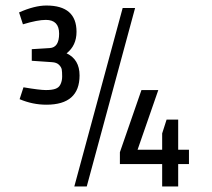

<svg xmlns="http://www.w3.org/2000/svg" viewBox="-20 -675 766 695"><path d="M294 0H249L424 -646H469ZM148 -655Q257 -655 257 -560Q257 -510 221 -482Q268 -460 268 -402Q268 -296 148 -296Q98 -296 51 -316L65 -359Q124 -349 146 -349Q168 -349 180.5 -353.5Q193 -358 198 -368Q205 -381 205 -398Q205 -415 203.5 -423.5Q202 -432 193.5 -440.5Q185 -449 168 -450L95 -455V-497L160 -501Q194 -503 194 -553Q194 -603 146 -603Q116 -603 63 -587L49 -630Q105 -655 148 -655ZM625 -242V-133H664V-81H625V0H567V-81H414V-124L492 -349H553L478 -133H567V-192L583 -242Z"/></svg>

Font: Strait
Style: Regular
Weight: 400
Width: 3
Designer: Eduardo Rodriguez Tunni
Foundry: Eduardo Rodriguez Tunni
Version: Version 1.001